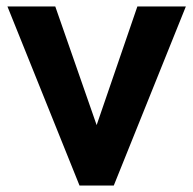

<svg xmlns="http://www.w3.org/2000/svg" viewBox="-20 -574 598 594"><path d="M226 0 3 -554H151L279 -187L405 -554H555L332 0Z"/></svg>

Font: Involve
Style: Bold
Weight: 700
Designer: Stefan Peev
Foundry: Context Ltd.
Version: Version 1.001